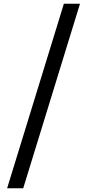

<svg xmlns="http://www.w3.org/2000/svg" viewBox="-20 -824 465 1025"><path d="M18 181H104L407 -804H321Z"/></svg>

Font: Noto Serif CJK JP Black
Style: Regular
Weight: 900
Designer: Ryoko NISHIZUKA 西塚涼子 (kana & ideographs); Frank Grießhammer (Latin, Greek & Cyrillic); Wenlong ZHANG 张文龙 (bopomofo); San
Foundry: Adobe Systems Incorporated
Version: Version 1.001;PS 1.001;hotconv 16.6.54;makeotf.lib2.5.65590